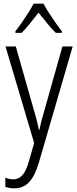

<svg xmlns="http://www.w3.org/2000/svg" viewBox="-20 -785 421 1046"><path d="M10 -532H66L163 -191Q175 -151 181 -126Q187 -101 192 -78H195Q200 -105 207.5 -133Q215 -161 224 -191L320 -532H376L192 100Q170 174 138.5 207.5Q107 241 58 241Q45 241 33 239Q21 237 9 233V183Q19 187 30 189.5Q41 192 52 192Q81 192 101.5 170Q122 148 138 92L166 -6ZM217 -765Q229 -742 247.5 -713.5Q266 -685 285 -658Q304 -631 317 -615V-606H284Q261 -628 237 -658Q213 -688 190 -716Q168 -688 143.5 -657.5Q119 -627 98 -606H64V-615Q80 -635 98.5 -661.5Q117 -688 134.5 -715.5Q152 -743 163 -765Z"/></svg>

Font: Noto Sans Khmer Condensed Light
Style: Regular
Weight: 300
Width: 3
Designer: Danh Hong and the Monotype Design Team
Foundry: Monotype Imaging Inc.
Version: Version 2.004; ttfautohint (v1.8.4.7-5d5b)